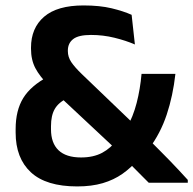

<svg xmlns="http://www.w3.org/2000/svg" viewBox="-20 -672 710 706"><path d="M527 0Q518 -9 503.5 -23.5Q489 -38 473 -54.2Q457 -70.5 442.8 -84.5Q428.5 -98.5 421 -106L403.5 -126L180.5 -334.5L160 -357Q126 -391 110 -421.5Q94 -452 94 -493V-496.5Q94 -569 142.2 -610.5Q190.5 -652 287 -652Q347 -652 390.5 -641.5Q434 -631 464 -617.5L476 -508.5Q442.5 -523 400.8 -533.2Q359 -543.5 314.5 -543.5Q268.5 -543.5 249 -528.2Q229.5 -513 229.5 -486V-484Q229.5 -462.5 242.2 -443.5Q255 -424.5 281 -399.5L478.5 -210L509.5 -177Q526 -160.5 542 -144.2Q558 -128 574 -112Q590 -96 606 -79.5Q622 -63 638 -45.8Q654 -28.5 670.5 -10.5V0ZM264 13.5Q149.5 13.5 93.5 -38.5Q37.5 -90.5 37.5 -184.5V-197.5Q37.5 -266 65.5 -311.5Q93.5 -357 158 -391L227 -310.5Q195.5 -295.5 181.5 -271.5Q167.5 -247.5 167.5 -208V-196.5Q167.5 -146 195.2 -119.5Q223 -93 278 -93Q323.5 -93 355.8 -110.2Q388 -127.5 411 -159L445.5 -200.5Q469.5 -243 482.5 -293.5Q495.5 -344 500.5 -400.5H625Q616 -319.5 593 -250.5Q570 -181.5 528 -125.5L489 -87Q462.5 -55.5 430.5 -33Q398.5 -10.5 357.8 1.5Q317 13.5 264 13.5Z"/></svg>

Font: Anek Gujarati Medium SemiBold
Style: Regular
Weight: 600
Version: Version 1.003